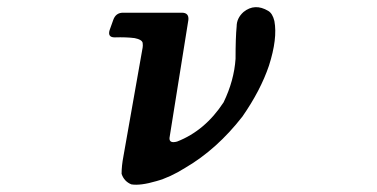

<svg xmlns="http://www.w3.org/2000/svg" viewBox="-20 -462 1040 529"><path d="M651 -429Q682 -454 719 -432Q731 -425 736 -404Q745 -356 721 -281Q698 -213 648 -141Q578 -51 491 0Q448 27 411 37Q367 50 342 46Q322 38 315 17Q315 -5 320 -31L373 -331Q374 -336 373 -344Q371 -353 351 -357Q328 -360 296 -359Q276 -359 282 -379L292 -407Q299 -427 319 -427H481Q501 -427 499 -407L447 -82Q446 -66 468 -72Q545 -102 596 -180Q625 -240 629 -300Q629 -359 632 -389Q632 -412 651 -429Z"/></svg>

Font: cwTeXKai
Style: Medium
Weight: 500
Version: Version 1.17